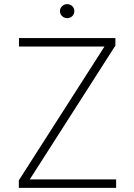

<svg xmlns="http://www.w3.org/2000/svg" viewBox="-20 -912 652 932"><path d="M71.4 0V-36.6L487.2 -686.1H72.1V-727.3H540.1V-690.7L124.6 -41.2H543.7V0ZM306.1 -823.9Q291.9 -823.9 281.4 -833.8Q271 -843.8 271 -858Q271 -872.2 281.4 -882.1Q291.9 -892 306.1 -892Q320.7 -892 330.8 -882.1Q340.9 -872.2 340.9 -858Q340.9 -843.8 330.8 -833.8Q320.7 -823.9 306.1 -823.9Z"/></svg>

Font: Inter Extra Light BETA
Style: Regular
Weight: 200
Designer: Rasmus Andersson
Foundry: rsms
Version: Version 3.011;git-f93a4a705